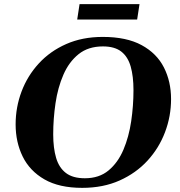

<svg xmlns="http://www.w3.org/2000/svg" viewBox="-20 -884 860 918"><path d="M373 14.2Q262.7 14.2 192.4 -26.4Q122.1 -66.9 88.4 -135.7Q54.7 -204.6 54.7 -289.1Q54.7 -371.1 83 -446.3Q111.3 -521.5 165.3 -580.3Q219.2 -639.2 296.4 -673.3Q373.5 -707.5 471.2 -707.5Q585 -707.5 657.2 -668.2Q729.5 -628.9 763.7 -561.5Q797.9 -494.1 797.9 -410.2Q797.9 -328.1 769 -252Q740.2 -175.8 685.3 -116Q630.4 -56.2 551.8 -21Q473.1 14.2 373 14.2ZM385.7 -31.7Q454.1 -31.7 499 -69.1Q543.9 -106.4 570.1 -168Q596.2 -229.5 607.2 -304Q618.2 -378.4 618.2 -452.6Q618.2 -518.6 605 -565.4Q591.8 -612.3 560.1 -637.2Q528.3 -662.1 472.2 -662.1Q401.9 -662.1 355.7 -625Q309.6 -587.9 283 -526.4Q256.3 -464.8 245.4 -390.4Q234.4 -315.9 234.4 -241.7Q234.4 -176.3 248.3 -129.2Q262.2 -82 295.2 -56.9Q328.1 -31.7 385.7 -31.7ZM349.1 -790.5 360.4 -864.3H647L635.7 -790.5Z"/></svg>

Font: Gelasio
Style: Italic
Weight: 400
Italic angle: -8.5°
Designer: Eben Sorkin
Foundry: Eben Sorkin
Version: Version 1.008